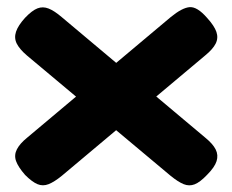

<svg xmlns="http://www.w3.org/2000/svg" viewBox="-20 -518 667 551"><path d="M574 -467Q595 -444 601 -426.5Q607 -409 599 -393Q591 -377 569 -359L158 -14Q136 4 119.5 10.5Q103 17 87.5 10.5Q72 4 52 -16Q32 -39 26 -56Q20 -73 28.5 -89.5Q37 -106 58 -123L470 -469Q503 -496 524.5 -497.5Q546 -499 574 -467ZM52 -467Q72 -488 87.5 -494Q103 -500 119.5 -493.5Q136 -487 157 -469L569 -123Q591 -105 599 -89Q607 -73 601.5 -55.5Q596 -38 574 -16Q554 5 538.5 11Q523 17 507 10.5Q491 4 469 -14L57 -359Q36 -377 28 -393Q20 -409 26 -427Q32 -445 52 -467Z"/></svg>

Font: Fredoka SemiExpanded SemiBold
Style: Regular
Weight: 600
Width: 6
Designer: Ben Nathan
Foundry: Milena B. Brandão, Ben Nathan
Version: Version 2.001